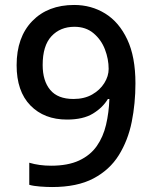

<svg xmlns="http://www.w3.org/2000/svg" viewBox="-20 -744 615 774"><path d="M526 -408Q526 -327 511 -252.5Q496 -178 459 -118.5Q422 -59 356.5 -24.5Q291 10 190 10Q169 10 142 8Q115 6 98 1V-88Q138 -76 186 -76Q254 -76 299 -97Q344 -118 370 -155Q396 -192 407.5 -241Q419 -290 421 -345H415Q394 -310 354.5 -286Q315 -262 250 -262Q158 -262 102.5 -319Q47 -376 47 -481Q47 -594 110 -659Q173 -724 279 -724Q348 -724 404 -689.5Q460 -655 493 -585Q526 -515 526 -408ZM280 -636Q223 -636 187.5 -598Q152 -560 152 -482Q152 -418 182.5 -381.5Q213 -345 276 -345Q320 -345 351.5 -363Q383 -381 400.5 -409Q418 -437 418 -466Q418 -506 403 -545Q388 -584 357 -610Q326 -636 280 -636Z"/></svg>

Font: Noto Sans Lao Looped Medium
Style: Regular
Weight: 500
Designer: Mark Frömberg, Ben Mitchell
Foundry: The Fontpad Ltd
Version: Version 1.002; ttfautohint (v1.8.4.7-5d5b)